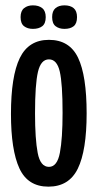

<svg xmlns="http://www.w3.org/2000/svg" viewBox="-20 -687 365 718"><path d="M161 11Q84 11 52.5 -57.5Q21 -126 21 -261Q21 -402 54 -470Q87 -538 163 -538Q240 -538 272 -471Q304 -404 304 -263Q304 -124 271 -56.5Q238 11 161 11ZM163 -63Q194 -63 204 -116Q214 -169 214 -265Q214 -374 203.5 -419.5Q193 -465 163 -465Q133 -465 122 -418.5Q111 -372 111 -263Q111 -167 121 -115Q131 -63 163 -63ZM221 -579Q201 -579 188 -589Q175 -599 175 -623Q175 -646 187.5 -656.5Q200 -667 221 -667Q243 -667 255.5 -656.5Q268 -646 268 -623Q268 -599 255.5 -589Q243 -579 221 -579ZM103 -579Q83 -579 70 -589Q57 -599 57 -623Q57 -646 70 -656.5Q83 -667 103 -667Q125 -667 138 -656.5Q151 -646 151 -623Q151 -599 138 -589Q125 -579 103 -579Z"/></svg>

Font: Bricolage Grotesque 48pt Condensed
Style: Regular
Weight: 400
Width: 3
Designer: Mathieu Triay
Foundry: Atelier Triay
Version: Version 1.000; ttfautohint (v1.8.4.7-5d5b);gftools[0.9.32]